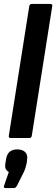

<svg xmlns="http://www.w3.org/2000/svg" viewBox="-40 -703 287 978"><path d="M14 0Q3 0 5 -12L109 -671Q111 -683 122 -683H215Q229 -683 226 -671L122 -12Q120 0 110 0ZM-11 255Q-24 255 -19 242L5 173Q-5 168 -10.5 158Q-16 148 -12 125L-9 108Q-2 58 48 58Q74 58 88 71.5Q102 85 98 110L96 128Q93 141 89.5 153Q86 165 78 180L47 242Q40 255 31 255Z"/></svg>

Font: Sofia Sans Extra Condensed ExtraBold
Style: Italic
Weight: 800
Italic angle: -9°
Designer: Botio Nikoltchev, Ani Petrova
Foundry: lettersoup
Version: Version 4.101; ttfautohint (v1.8.4.7-5d5b)